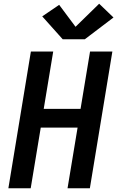

<svg xmlns="http://www.w3.org/2000/svg" viewBox="-20 -1012 640 1032"><path d="M25 0 146 -735H266L215 -427H413L464 -735H584L463 0H343L397 -326H199L145 0ZM317 -801 207 -924 298 -986 386 -868 513 -992 590 -918 436 -801Z"/></svg>

Font: Iosevka Curly Extended Oblique
Style: Bold
Weight: 700
Width: 7
Italic angle: -9°
Monospace: yes
Designer: Belleve Invis
Foundry: Belleve Invis
Version: Version 11.1.0; ttfautohint (v1.8.3)